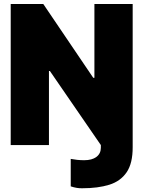

<svg xmlns="http://www.w3.org/2000/svg" viewBox="-20 -748 739 990"><path d="M664.1 -727.5V9.8Q664.6 93.8 633.1 140.1Q601.6 186.5 543.5 204.6Q485.4 222.7 404.3 222.7Q376.5 223.6 344.7 212.9V71.3Q358.9 74.2 377.4 76.2Q396 78.1 414.1 78.1Q454.1 78.1 476.8 61.3Q499.5 44.4 500 14.6V0L237.3 -381.8H232.4V0H35.2V-727.5H203.1L460.9 -346.7H466.8V-727.5Z"/></svg>

Font: Inter Tight Black
Style: Regular
Weight: 900
Designer: Rasmus Andersson
Foundry: rsms
Version: Version 3.004; ttfautohint (v1.8.4.7-5d5b)